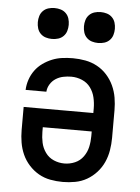

<svg xmlns="http://www.w3.org/2000/svg" viewBox="-53 -779 606 829"><g transform="rotate(5 250.0 -364.5)"><path d="M250 8Q223 8 196 3Q169 -2 145.5 -15.5Q122 -29 103.5 -49.5Q85 -70 74 -94.5Q63 -119 58.5 -146Q54 -173 54 -200V-300H356V-320Q356 -344 350.5 -367.5Q345 -391 331 -410Q317 -429 294.5 -438.5Q272 -448 248 -448Q231 -448 213.5 -444.5Q196 -441 181 -431.5Q166 -422 156.5 -406.5Q147 -391 146 -374H56Q57 -397 64.5 -419Q72 -441 85.5 -459.5Q99 -478 118 -491.5Q137 -505 158 -513.5Q179 -522 202 -525Q225 -528 248 -528Q275 -528 302 -523Q329 -518 353 -505Q377 -492 395.5 -471.5Q414 -451 425.5 -426Q437 -401 441.5 -374Q446 -347 446 -320V-200Q446 -173 441.5 -146Q437 -119 426 -94.5Q415 -70 396.5 -49.5Q378 -29 354.5 -15.5Q331 -2 304 3Q277 8 250 8ZM250 -72Q274 -72 296 -81.5Q318 -91 332 -110.5Q346 -130 351 -153Q356 -176 356 -200V-220H144V-200Q144 -176 149 -153Q154 -130 168 -110.5Q182 -91 204 -81.5Q226 -72 250 -72ZM350 -603Q336 -603 323 -607Q310 -611 300.5 -620.5Q291 -630 287 -643Q283 -656 283 -670Q283 -684 287 -697Q291 -710 300.5 -719.5Q310 -729 323 -733Q336 -737 350 -737Q364 -737 377 -733Q390 -729 399.5 -719.5Q409 -710 413 -697Q417 -684 417 -670Q417 -656 413 -643Q409 -630 399.5 -620.5Q390 -611 377 -607Q364 -603 350 -603ZM150 -603Q136 -603 123 -607Q110 -611 100.5 -620.5Q91 -630 87 -643Q83 -656 83 -670Q83 -684 87 -697Q91 -710 100.5 -719.5Q110 -729 123 -733Q136 -737 150 -737Q164 -737 177 -733Q190 -729 199.5 -719.5Q209 -710 213 -697Q217 -684 217 -670Q217 -656 213 -643Q209 -630 199.5 -620.5Q190 -611 177 -607Q164 -603 150 -603Z"/></g></svg>

Font: Iosevka SS10 Medium
Style: Regular
Weight: 500
Monospace: yes
Designer: Belleve Invis
Foundry: Belleve Invis
Version: Version 28.0.6; ttfautohint (v1.8.4)